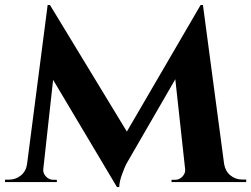

<svg xmlns="http://www.w3.org/2000/svg" viewBox="-29 -734 1012 774"><path d="M789.1 -713.9 874.5 -72.8Q879.4 -43.9 899.7 -27.1Q919.9 -10.3 947.3 -10.3H963.4V0H662.6V-9.3H678.2Q694.3 -9.3 706.8 -22.7Q719.2 -36.1 717.3 -52.2L677.7 -414.6L490.2 -90.3Q485.8 -83.5 479.7 -72Q473.6 -60.5 462.9 -31Q452.1 -1.5 451.7 20H442.4L185.1 -412.1L145.5 -52.2Q143.6 -36.1 156 -22.7Q168.5 -9.3 184.6 -9.3H200.2V0H-8.8V-9.8H6.8Q34.7 -9.8 55.4 -26.9Q76.2 -43.9 80.1 -72.8L163.1 -713.9H172.4L482.4 -203.6L779.8 -713.9Z"/></svg>

Font: Cinzel Decorative Bold
Style: Regular
Weight: 700
Designer: Natanael Gama
Version: Version 1.001;PS 001.001;hotconv 1.0.56;makeotf.lib2.0.21325